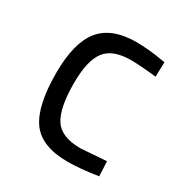

<svg xmlns="http://www.w3.org/2000/svg" viewBox="-128 -612 693 723"><g transform="rotate(30 218.5 -250.0)"><path d="M263 -510Q287 -510 319 -507Q351 -504 371 -500L391 -497L389 -433Q317 -441 279 -441Q199 -441 167 -398.5Q135 -356 135 -259Q135 -151 165 -104.5Q195 -58 279 -58L390 -66L393 -2Q315 10 262 10Q148 10 103 -53Q58 -116 58 -259Q58 -389 106.5 -449.5Q155 -510 263 -510Z"/></g></svg>

Font: TypoPRO Titillium Maps
Style: 400 wt
Weight: 400
Designer: Campivisivi
Foundry: Accademia di Belle Arti di Urbino and students of MA course of Visual design
Version: Version 001.001